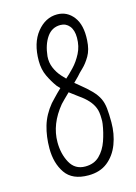

<svg xmlns="http://www.w3.org/2000/svg" viewBox="-104 -693 553 778"><g transform="rotate(-15 172.0 -303.5)"><path d="M169 28Q102 28 73 -14Q44 -56 44 -118Q44 -168 56.5 -211Q69 -254 101 -293Q103 -295 117.5 -310.5Q132 -326 150 -343Q142 -351 138 -356Q121 -379 107.5 -407.5Q94 -436 94 -472Q94 -547 129.5 -591Q165 -635 214 -635Q256 -635 282.5 -600.5Q309 -566 305 -502Q303 -463 288 -437.5Q273 -412 256.5 -396.5Q240 -381 231 -370Q223 -362 210 -349Q218 -343 227 -335Q257 -311 274.5 -292.5Q292 -274 300.5 -256Q309 -238 311.5 -214.5Q314 -191 314 -156Q314 -107 298 -65Q282 -23 250 2.5Q218 28 169 28ZM166 -392Q175 -382 183 -374Q198 -387 218 -408Q238 -429 253 -458Q268 -487 268 -523Q268 -555 253.5 -572.5Q239 -590 216 -590Q180 -590 159 -559.5Q138 -529 133 -481Q131 -455 140.5 -432.5Q150 -410 166 -392ZM166 -10Q203 -10 226 -32.5Q249 -55 261 -89.5Q273 -124 278 -159Q279 -164 279 -169.5Q279 -175 279 -180Q279 -210 272 -226Q259 -260 214 -291Q194 -306 178 -318Q166 -306 155 -295.5Q144 -285 139 -279Q82 -210 82 -134Q82 -85 102.5 -47.5Q123 -10 166 -10Z"/></g></svg>

Font: Square Peg
Style: Regular
Weight: 400
Designer: Robert E. Leuschke
Foundry: Robert E. Leuschke
Version: Version 1.010; ttfautohint (v1.8.4.7-5d5b)